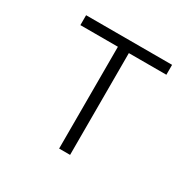

<svg xmlns="http://www.w3.org/2000/svg" viewBox="-123 -659 796 789"><g transform="rotate(30 275.0 -265.0)"><path d="M249 0V-483H71V-530H479V-483H301V0Z"/></g></svg>

Font: Lode Dark Term
Style: Regular
Weight: 400
Monospace: yes
Designer: Belleve Invis
Foundry: Belleve Invis
Version: Version 29.2.0